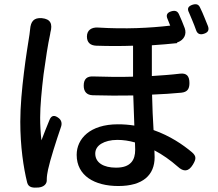

<svg xmlns="http://www.w3.org/2000/svg" viewBox="-20 -831 1020 899"><path d="M184 -483C194 -556 205 -627 214 -667C215 -670 215 -674 216 -679C227 -719 217 -742 176 -746C139 -749 124 -731 121 -694C120 -686 119 -677 118 -669C112 -630 101 -565 92 -490C83 -417 75 -334 75 -261C75 -145 90 -46 107 23C113 48 135 49 160 47C183 45 201 32 199 9C199 8 199 8 199 7C199 -4 202 -24 205 -37C215 -83 242 -168 266 -238C271 -253 268 -268 255 -278C236 -293 221 -292 212 -270C199 -239 185 -203 174 -174C170 -209 168 -245 168 -280C168 -333 175 -409 184 -483ZM881 -734C887 -719 893 -705 898 -690C904 -672 917 -667 935 -673C954 -679 960 -690 954 -708C949 -721 943 -736 937 -750C931 -765 924 -781 917 -795C910 -811 899 -814 882 -809C861 -802 855 -791 865 -772C870 -760 876 -747 881 -734ZM454 -158C472 -169 498 -176 529 -176C557 -176 584 -172 612 -164L613 -130C613 -106 608 -85 594 -70C580 -55 559 -46 523 -46C465 -46 426 -69 426 -112C426 -131 436 -147 454 -158ZM691 -547V-619C734 -622 773 -625 809 -629V-632L812 -633C842 -644 855 -671 845 -699C837 -721 827 -744 818 -764C811 -780 799 -783 782 -778C762 -772 756 -760 765 -741C769 -732 773 -721 777 -711C682 -700 568 -694 439 -702C409 -704 387 -690 387 -660C387 -632 403 -618 431 -617C492 -615 549 -615 603 -617V-544V-472C543 -470 481 -471 418 -473C387 -475 372 -461 372 -430C372 -402 386 -386 414 -385C478 -383 542 -383 604 -384L609 -243C584 -247 559 -249 532 -249C401 -249 339 -181 339 -106C339 -8 423 40 534 40C650 40 704 -12 704 -95L703 -127C741 -107 778 -81 812 -51C840 -25 863 -27 883 -60C898 -85 901 -99 879 -118C836 -154 776 -195 699 -222C696 -273 693 -329 692 -388C742 -390 788 -393 829 -397C857 -400 867 -414 867 -442C867 -475 854 -490 822 -486C781 -481 737 -478 691 -475Z"/></svg>

Font: GenSenRounded2 TW M
Style: Regular
Weight: 500
Version: Version 2.100;PS 2.1;hotconv 16.6.51;makeotf.lib2.5.65220 DE